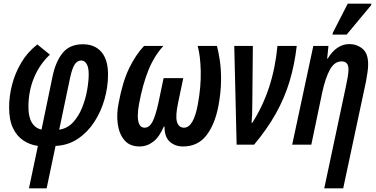

<svg xmlns="http://www.w3.org/2000/svg" viewBox="-20 -794 2066 1054"><path d="M139 240 188 7Q144 1 108 -23Q72 -47 51 -91.5Q30 -136 30 -205Q30 -265 46 -328Q62 -391 96 -449Q130 -507 185 -550L254 -494Q198 -442 167 -368Q136 -294 136 -207Q136 -151 155.5 -120Q175 -89 208 -83L269 -377Q286 -457 324.5 -504Q363 -551 435 -551Q500 -551 536.5 -509Q573 -467 573 -385Q573 -316 553.5 -248Q534 -180 497 -123.5Q460 -67 406.5 -31.5Q353 4 285 7L236 240ZM305 -82Q350 -89 381 -122.5Q412 -156 431 -203.5Q450 -251 458.5 -300.5Q467 -350 467 -387Q467 -424 455.5 -443Q444 -462 426 -462Q406 -462 391.5 -442.5Q377 -423 365 -368Z M746 10Q692 10 663 -24.5Q634 -59 626.5 -113Q619 -167 631 -227Q653 -346 689.5 -420.5Q726 -495 771 -542H877Q826 -486 794.5 -408Q763 -330 743 -222Q737 -190 736.5 -160.5Q736 -131 744.5 -112Q753 -93 774 -93Q800 -93 817 -125.5Q834 -158 850 -231L878 -365H986L958 -231Q942 -156 951.5 -125Q961 -94 989 -93Q1017 -93 1036 -126.5Q1055 -160 1066 -221Q1084 -318 1082 -403.5Q1080 -489 1065 -542H1171Q1179 -512 1186.5 -464Q1194 -416 1193.5 -352Q1193 -288 1179 -212Q1159 -109 1112 -49.5Q1065 10 985 10Q941 10 912 -16Q883 -42 883 -99H879Q855 -42 821 -16Q787 10 746 10Z M1279 0 1266 -542H1368L1365 -220Q1365 -162 1361 -120H1365Q1481 -301 1503 -542H1609Q1597 -438 1569.5 -347Q1542 -256 1494.5 -171Q1447 -86 1375 0Z M1880 -325Q1885 -348 1889 -372Q1893 -396 1893 -414Q1893 -457 1855 -457Q1816 -457 1791 -411.5Q1766 -366 1749 -287L1689 0H1584L1700 -542H1783L1776 -472H1779Q1801 -510 1831.5 -531Q1862 -552 1897 -552Q1939 -552 1970 -526.5Q2001 -501 2001 -441Q2001 -422 1997.5 -397.5Q1994 -373 1989 -346L1864 240H1760ZM1805 -604 1808 -616 1889 -774H2019L2017 -765L1883 -604Z"/></svg>

Font: Noto Sans ExtraCondensed SemiBold
Style: Italic
Weight: 600
Width: 2
Italic angle: -12°
Designer: Monotype Design Team
Foundry: Monotype Imaging Inc.
Version: Version 2.013; ttfautohint (v1.8.4.7-5d5b)